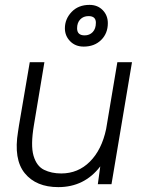

<svg xmlns="http://www.w3.org/2000/svg" viewBox="-20 -755 594 787"><path d="M119 -242Q105 -159 117.5 -116.5Q130 -74 160.5 -59Q191 -44 231 -44Q300 -44 348.5 -92.5Q397 -141 415 -226L461 -500H521L437 0H381L391 -73Q326 12 219 12Q128 12 81.5 -45Q35 -102 54 -216L58 -242L102 -500H162ZM323 -564Q289 -564 267.5 -586Q246 -608 246 -639Q246 -677 273.5 -706Q301 -735 347 -735Q380 -735 401 -713.5Q422 -692 422 -660Q422 -618 394.5 -591Q367 -564 323 -564ZM327 -610Q347 -610 360 -623.5Q373 -637 373 -662Q373 -689 343 -689Q322 -689 309 -675.5Q296 -662 296 -639Q296 -610 327 -610Z"/></svg>

Font: Figtree Light
Style: Italic
Weight: 300
Italic angle: -9.5°
Foundry: Erik Kennedy
Version: Version 2.001; ttfautohint (v1.8.4.7-5d5b);gftools[0.9.27]